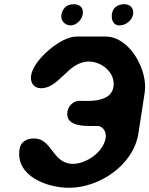

<svg xmlns="http://www.w3.org/2000/svg" viewBox="-20 -887 711 914"><path d="M73 -177C53 -48 205 7 309 7C450 7 615 -98 639 -253L669 -447C685 -552 598 -713 483 -713H343C269 -713 139 -602 128 -528C123 -496 139 -467 175 -467C264 -467 303 -594 403 -594C464 -594 531 -541 520 -473C508 -395 391 -407 350 -407C324 -401 305 -380 301 -356C289 -277 398 -288 451 -287C475 -280 487 -255 483 -230C472 -162 390 -107 327 -107C229 -107 229 -228 142 -228C107 -228 78 -212 73 -177ZM272 -815C268 -789 290 -766 316 -766C344 -766 370 -793 374 -820C379 -850 359 -867 331 -867C298 -867 277 -847 272 -815ZM513 -822C509 -796 517 -766 549 -766C579 -766 609 -790 614 -820C618 -849 598 -867 572 -867C543 -867 518 -853 513 -822Z"/></svg>

Font: Asimov Print
Style: Regular
Weight: 500
Designer: Google
Version: Version 2.000980: 2014